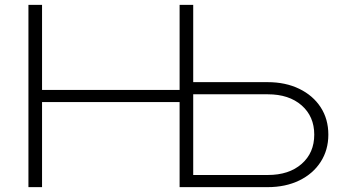

<svg xmlns="http://www.w3.org/2000/svg" viewBox="-20 -770 1400 790"><path d="M719 0V-350H153V0H97V-750H153V-400H719V-750H775V-432H1081Q1155 -432 1211.5 -404.5Q1268 -377 1299.5 -328.5Q1331 -280 1331 -216Q1331 -153 1299.5 -104Q1268 -55 1211.5 -27.5Q1155 0 1081 0ZM775 -50H1082Q1169 -50 1221 -95.5Q1273 -141 1273 -216Q1273 -291 1221 -336.5Q1169 -382 1082 -382H775Z"/></svg>

Font: Bounded
Style: Regular
Weight: 200
Designer: Vlad Churkin
Version: Version 1.0